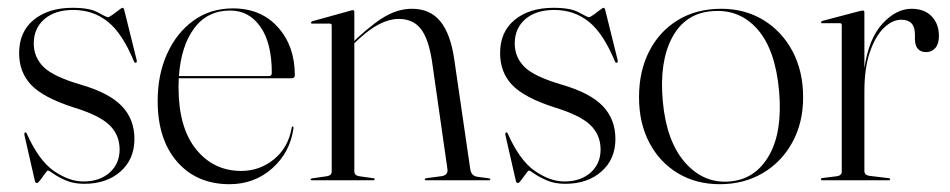

<svg xmlns="http://www.w3.org/2000/svg" viewBox="-20 -462 2434 492"><path d="M193.5 3Q235.5 3 261 -19.8Q286.5 -42.5 286.5 -79Q286.5 -116 260.8 -141.2Q235 -166.5 168 -187Q90.5 -212 59.8 -244.5Q29 -277 29 -326Q29 -380.5 66.5 -411.2Q104 -442 166 -442Q210 -442 231.2 -430Q252.5 -418 256.5 -418Q260 -418 268.2 -424Q276.5 -430 284.2 -436Q292 -442 294 -442Q296.5 -442 298 -438L330 -309Q331.5 -303 329 -301.5Q325.5 -300 323.5 -304Q294 -376 256.5 -406.2Q219 -436.5 167.5 -436.5Q121 -436.5 93.8 -413Q66.5 -389.5 66.5 -350.5Q66.5 -315.5 91.5 -290.5Q116.5 -265.5 189 -244.5Q260.5 -223.5 292.5 -189.8Q324.5 -156 324.5 -106Q324.5 -54 288.8 -22.5Q253 9 196 9Q169 9 149.2 0.5Q129.5 -8 117.5 -16.5Q105.5 -25 102.5 -25Q101 -25 95.2 -17Q89.5 -9 83.5 -1Q77.5 7 75 7Q70.5 7 69.5 2L43 -114Q41.5 -121 44 -122.5Q46.5 -123.5 48 -121Q79 -51 118 -24Q157 3 193.5 3Z M735.5 -269Q735.5 -261.5 727 -261.5H438Q437.5 -250 437.5 -238Q437.5 -135.5 482.2 -79.8Q527 -24 598 -24Q645.5 -24 682 -53.8Q718.5 -83.5 727.5 -134.5Q728 -138 729.5 -138Q732.5 -138 732 -133.5Q723.5 -71.5 677.8 -30.8Q632 10 568 10Q484.5 10 434.2 -47.2Q384 -104.5 384 -203.5Q384 -270.5 408.2 -324.2Q432.5 -378 475.8 -409.2Q519 -440.5 577 -440.5Q649 -440.5 692.2 -392.2Q735.5 -344 735.5 -269ZM570 -435Q511.5 -435 477.8 -389.8Q444 -344.5 438.5 -267H669Q676.5 -267 676.5 -275Q676.5 -352 647.2 -393.5Q618 -435 570 -435Z M888 -431.5V-357L896 -365Q942.5 -407.5 973.5 -423.5Q1004.5 -439.5 1035.5 -439.5Q1082 -439.5 1108.2 -407.5Q1134.5 -375.5 1144 -310L1185 -29Q1187.5 -11 1203.5 -9L1233 -5Q1236.5 -4.5 1236.5 -2.5Q1236.5 0 1233 0H1072.5Q1068.5 0 1068.5 -2.5Q1068.5 -5 1073.5 -5.5L1111 -10.5Q1129 -13 1126.5 -29L1087 -305Q1078.5 -361.5 1058.8 -387.5Q1039 -413.5 1001.5 -413.5Q955 -413.5 899 -361.5L888 -351.5V-23Q888 -12.5 900 -10.5L935.5 -5.5Q940 -5.5 940 -2.5Q940 0 936.5 0H779Q776 0 776 -2.5Q776 -4 780 -5L818 -10.5Q830 -12.5 830 -22.5V-397Q830 -401.5 825 -401.5H779.5Q777 -401.5 777 -404Q777 -406 780 -407.5L877.5 -434.5Q881.5 -436 884 -436Q888 -436 888 -431.5Z M1426 3Q1468 3 1493.5 -19.8Q1519 -42.5 1519 -79Q1519 -116 1493.2 -141.2Q1467.5 -166.5 1400.5 -187Q1323 -212 1292.2 -244.5Q1261.5 -277 1261.5 -326Q1261.5 -380.5 1299 -411.2Q1336.5 -442 1398.5 -442Q1442.5 -442 1463.8 -430Q1485 -418 1489 -418Q1492.5 -418 1500.8 -424Q1509 -430 1516.8 -436Q1524.5 -442 1526.5 -442Q1529 -442 1530.5 -438L1562.5 -309Q1564 -303 1561.5 -301.5Q1558 -300 1556 -304Q1526.5 -376 1489 -406.2Q1451.5 -436.5 1400 -436.5Q1353.5 -436.5 1326.2 -413Q1299 -389.5 1299 -350.5Q1299 -315.5 1324 -290.5Q1349 -265.5 1421.5 -244.5Q1493 -223.5 1525 -189.8Q1557 -156 1557 -106Q1557 -54 1521.2 -22.5Q1485.5 9 1428.5 9Q1401.5 9 1381.8 0.5Q1362 -8 1350 -16.5Q1338 -25 1335 -25Q1333.5 -25 1327.8 -17Q1322 -9 1316 -1Q1310 7 1307.5 7Q1303 7 1302 2L1275.5 -114Q1274 -121 1276.5 -122.5Q1279 -123.5 1280.5 -121Q1311.5 -51 1350.5 -24Q1389.5 3 1426 3Z M1828.5 -439.5Q1888.5 -439.5 1936 -410.8Q1983.5 -382 2010.8 -330.8Q2038 -279.5 2038 -213Q2038 -147 2010.2 -96.8Q1982.5 -46.5 1934.2 -18.2Q1886 10 1824.5 10Q1764 10 1717.2 -18Q1670.5 -46 1644 -96.2Q1617.5 -146.5 1617.5 -213Q1617.5 -280 1643.8 -331Q1670 -382 1717.5 -410.8Q1765 -439.5 1828.5 -439.5ZM1849.5 3Q1915 -2 1950.2 -62.8Q1985.5 -123.5 1976.5 -228Q1967 -334.5 1921.2 -386.8Q1875.5 -439 1805.5 -433.5Q1736 -428.5 1702.5 -366Q1669 -303.5 1678.5 -201.5Q1688 -99.5 1735.5 -45.5Q1783 8.5 1849.5 3Z M2195 -430V-287Q2206 -363 2241.2 -401.2Q2276.5 -439.5 2315.5 -439.5Q2349 -439.5 2367.5 -420Q2386 -400.5 2386 -370Q2386 -349.5 2376.8 -339Q2367.5 -328.5 2353.5 -328.5Q2325.5 -328.5 2324.5 -361V-374Q2324.5 -411.5 2289.5 -411.5Q2267 -411.5 2245.2 -390.8Q2223.5 -370 2209.2 -329Q2195 -288 2195 -228V-24Q2195 -13.5 2207 -11.5L2257 -5.5Q2261 -5 2261 -2.5Q2261 0 2257.5 0H2087.5Q2083.5 0 2083.5 -3Q2083.5 -5.5 2089 -6L2125 -10.5Q2137 -12.5 2137 -22V-397.5Q2137 -402.5 2132.5 -402.5H2086.5Q2084 -402.5 2084 -405Q2084 -407 2087.5 -408.5L2184.5 -434Q2189 -435 2191 -435Q2195 -435 2195 -430Z"/></svg>

Font: Fraunces 144pt Light
Style: Regular
Weight: 300
Version: Version 1.000;[b76b70a41]